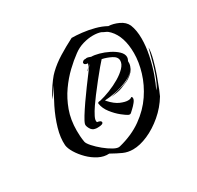

<svg xmlns="http://www.w3.org/2000/svg" viewBox="-132 -738 919 897"><g transform="rotate(-30 327.5 -289.5)"><path d="M344 8Q316 8 292.5 -2.5Q269 -13 237 -31Q209 -29 181.5 -43Q154 -57 131.5 -79.5Q109 -102 94.5 -126Q80 -150 78 -168Q75 -209 89 -257Q103 -305 126.5 -352.5Q150 -400 173 -437L134 -382Q140 -397 153 -418.5Q166 -440 181 -460Q196 -480 207 -490Q236 -518 274 -541.5Q312 -565 355 -587Q378 -587 409.5 -583.5Q441 -580 473.5 -571.5Q506 -563 531 -549Q557 -548 585 -535Q613 -522 624 -498Q637 -466 637 -421Q637 -379 627.5 -333Q618 -287 603.5 -246Q589 -205 575 -177Q586 -189 596 -212.5Q606 -236 614 -261Q617 -269 622 -287Q627 -305 632 -324Q637 -343 640.5 -356Q644 -369 644 -368Q644 -345 634.5 -308.5Q625 -272 612 -235.5Q599 -199 588.5 -173Q578 -147 576 -144Q549 -99 508.5 -64.5Q468 -30 424.5 -11Q381 8 344 8ZM296 -35Q369 -53 421.5 -90.5Q474 -128 507 -177Q540 -226 556 -279Q572 -332 572 -380Q572 -470 528 -516Q518 -527 507 -531.5Q496 -536 490 -540L488 -541Q470 -547 446 -547Q421 -547 393 -539Q365 -531 341 -513Q312 -492 280.5 -462Q249 -432 221.5 -393Q194 -354 176.5 -306Q159 -258 159 -199Q159 -185 160 -169.5Q161 -154 164 -137Q166 -127 182 -109Q198 -91 220 -73Q242 -55 263 -43.5Q284 -32 296 -35ZM405 -143Q396 -147 374.5 -164Q353 -181 333.5 -206Q314 -231 310 -258V-259Q310 -266 323 -266H324Q350 -272 380.5 -284Q411 -296 438 -312Q465 -328 482 -346Q499 -364 499 -382Q499 -402 475 -414Q451 -426 427 -431Q420 -424 402.5 -403Q385 -382 363 -354.5Q341 -327 320 -299Q307 -282 291.5 -259.5Q276 -237 266 -217Q256 -197 261 -187Q282 -184 282 -175Q282 -163 252 -163Q249 -163 246 -163Q243 -163 239 -164Q223 -166 214 -182.5Q205 -199 208 -208Q211 -219 225.5 -242.5Q240 -266 260 -295Q280 -324 301.5 -353Q323 -382 340.5 -405.5Q358 -429 366 -440Q357 -433 351.5 -424.5Q346 -416 341 -415Q346 -421 353 -429Q360 -437 362 -446Q343 -447 343 -458Q343 -463 349 -467Q355 -471 366 -470Q366 -471 368 -471Q372 -471 379 -469Q386 -467 390 -465Q407 -465 431 -458.5Q455 -452 479 -440Q503 -428 519 -412.5Q535 -397 535 -380Q535 -372 529 -361Q531 -333 512 -313.5Q493 -294 463.5 -282Q434 -270 402 -263.5Q370 -257 344 -256L347 -252Q374 -222 398 -212Q422 -202 437 -202Q451 -202 456 -207Q457 -208 458 -208Q463 -208 463 -199Q463 -191 453.5 -179Q444 -167 433 -157Q426 -151 420 -145Q414 -139 405 -143ZM377 -255Q383 -257 396.5 -260Q410 -263 425 -267Q440 -271 449 -274Q451 -275 464 -279.5Q477 -284 494 -297Q500 -302 507.5 -308.5Q515 -315 524 -329Q518 -316 511 -309Q504 -302 498 -297Q486 -287 472.5 -281Q459 -275 438 -267Q429 -263 411.5 -260Q394 -257 377 -255ZM347 -252 376 -255Q367 -254 359 -253Q351 -252 347 -252Z"/></g></svg>

Font: Smooch
Style: Regular
Weight: 400
Designer: Robert E. Leuschke
Foundry: Robert E. Leuschke
Version: Version 1.010; ttfautohint (v1.8.3)